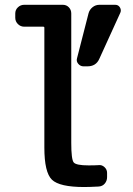

<svg xmlns="http://www.w3.org/2000/svg" viewBox="-20 -750 540 780"><path d="M383.8 -730.5H448.2Q460.9 -730.5 467.3 -719.7Q473.6 -709 468.8 -698.2L383.8 -511.7Q370.1 -479.5 333 -480.5H319.3Q306.6 -480.5 297.9 -490.7Q289.1 -501 293 -513.7L339.8 -696.3Q343.8 -710.9 356 -720.7Q368.2 -730.5 383.8 -730.5ZM78.1 -641.6Q63.5 -641.6 52.7 -652.3Q42 -663.1 42 -677.7V-695.3Q42 -710 52.7 -720.2Q63.5 -730.5 78.1 -730.5H235.4Q250 -730.5 259.8 -720.2Q269.5 -710 269.5 -695.3V-169.9Q269.5 -102.5 279.3 -90.3Q289.1 -78.1 339.8 -78.1Q366.2 -78.1 379.9 -79.1Q393.6 -81.1 404.3 -71.3Q415 -61.5 415 -47.9V-30.3Q415 -15.6 405.8 -4.4Q396.5 6.8 380.9 7.8Q342.8 9.8 322.3 9.8Q221.7 9.8 190.9 -20Q160.2 -49.8 160.2 -150.4V-637.7Q160.2 -641.6 155.3 -641.6Z"/></svg>

Font: Rounded-L Mgen+ 1m medium
Style: Regular
Weight: 500
Designer: [Source Han Sans]
Ryoko NISHIZUKA  (kana & ideographs); Paul D. Hunt (Latin, Greek & Cyrillic); Wenlong ZHANG  (bopomofo
Version: Version 1.059.20150602